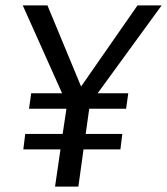

<svg xmlns="http://www.w3.org/2000/svg" viewBox="-20 -688 616 708"><path d="M340 -344H453L445 -287H309L296 -194H431L424 -137H288L269 0H183L203 -137H66L73 -194H211L225 -287H87L95 -344H209L64 -668H155L279 -369L487 -668H576Z"/></svg>

Font: FiraGO Book
Style: Italic
Weight: 350
Italic angle: -8°
Designer: bBox Type GmbH
Foundry: bBox Type GmbH
Version: Version 1.001